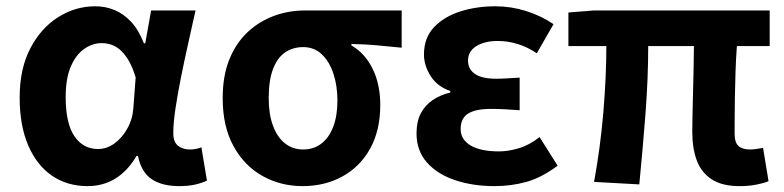

<svg xmlns="http://www.w3.org/2000/svg" viewBox="-20 -594 2560 627"><path d="M265.9 13.8Q199.6 13.8 149.7 -20.3Q99.9 -54.4 72 -119.5Q44.2 -184.6 44.2 -275.5Q44.2 -369.3 78.9 -435.9Q113.6 -502.4 170 -538Q226.4 -573.5 291.1 -573.5Q324 -573.5 353.6 -561.4Q383.3 -549.3 408.2 -522.7Q433.1 -496.1 450 -452.4H454.3L473.5 -559.8H618.5Q607.5 -509.8 594.9 -453.7Q582.4 -397.7 571.3 -342.8Q560.2 -287.8 553.1 -240.2Q545.9 -192.5 545.9 -159.3Q545.9 -130.2 561.4 -118Q576.9 -105.8 600.5 -105.8Q608.9 -105.8 618.6 -107.5Q628.3 -109.2 637.7 -113L655.8 -4.2Q641.6 2.9 619.1 8.3Q596.5 13.8 565.5 13.8Q509.1 13.8 475.2 -9Q441.4 -31.8 430.5 -84.8H426Q367.6 13.8 265.9 13.8ZM300.1 -107.4Q328.5 -107.4 353.6 -125.5Q378.7 -143.6 395.9 -174.4Q413.2 -205.2 415.6 -242.3L423 -341.3Q413.9 -371.4 402 -392.9Q390 -414.3 376.1 -427.7Q362.1 -441.2 345.9 -447.2Q329.6 -453.2 312 -453.2Q282.5 -453.2 255.3 -434.5Q228.2 -415.8 211.4 -377Q194.5 -338.2 194.5 -277.1Q194.5 -191 223 -149.2Q251.4 -107.4 300.1 -107.4Z M968.1 13.8Q896.6 13.8 837.3 -19.3Q778 -52.3 742.6 -116.7Q707.2 -181.1 707.2 -273.4Q707.2 -346.7 729.2 -400.5Q751.2 -454.2 789 -489.4Q826.9 -524.6 874.9 -542.2Q922.9 -559.8 975 -559.8H1291.7V-438.2Q1245.7 -442.7 1208.9 -446.2Q1172 -449.6 1127.6 -450.4V-445.6Q1171.9 -420.1 1196.8 -369.5Q1221.8 -318.8 1221.8 -250.8Q1221.8 -168.7 1189.1 -109.3Q1156.4 -50 1098.8 -18.1Q1041.3 13.8 968.1 13.8ZM969.6 -105.8Q1003.9 -105.8 1029 -124.8Q1054.1 -143.7 1068 -179.6Q1081.9 -215.4 1081.9 -265.6Q1081.9 -313.5 1068.9 -353.1Q1056 -392.7 1031.1 -416.4Q1006.2 -440.2 970.1 -440.2Q936.8 -440.2 911.3 -423Q885.9 -405.9 871.7 -368.9Q857.5 -331.9 857.5 -273.4Q857.5 -220.9 871.6 -183.1Q885.7 -145.3 911 -125.6Q936.3 -105.8 969.6 -105.8Z M1594.9 13.8Q1524.1 13.8 1466 -5.7Q1407.9 -25.2 1374 -63.7Q1340.2 -102.2 1340.2 -158.2Q1340.2 -196.6 1353.9 -223.3Q1367.7 -250 1392.7 -267Q1417.6 -284 1450.5 -291.8V-296.8Q1407.9 -311.5 1386.2 -345.9Q1364.5 -380.4 1364.5 -415.9Q1364.5 -470.3 1397.2 -505Q1429.9 -539.6 1483 -556.6Q1536.1 -573.5 1597.8 -573.5Q1648.1 -573.5 1697.4 -558.2Q1746.6 -542.9 1787.6 -515.1L1733 -420Q1703.6 -439.8 1671.4 -450Q1639.1 -460.2 1605.1 -460.2Q1562.7 -460.2 1535.5 -443.3Q1508.4 -426.4 1508.4 -396Q1508.4 -367.9 1531.2 -352.4Q1554.1 -336.9 1600.6 -336.9Q1618 -336.9 1637.9 -338.2Q1657.8 -339.5 1677 -340.5V-234Q1652.4 -236 1628.8 -237.2Q1605.2 -238.4 1583.1 -238.4Q1532.8 -238.4 1508.5 -223Q1484.3 -207.6 1484.3 -172.6Q1484.3 -138.3 1517 -118.9Q1549.7 -99.6 1609.8 -99.6Q1639.3 -99.6 1674 -109.8Q1708.6 -120 1742 -146.4L1801 -52.9Q1748.2 -13.5 1698.7 0.1Q1649.2 13.8 1594.9 13.8Z M2395.2 13.8Q2338.4 13.8 2304.4 -8.2Q2270.4 -30.2 2255.5 -69.9Q2240.7 -109.6 2240.7 -163.7Q2240.7 -179 2241.3 -209.8Q2241.9 -240.7 2242.9 -280.8Q2243.9 -321 2244.9 -363.4Q2245.9 -405.9 2246.1 -443.6H2096.8Q2096.8 -338.4 2087.8 -221.1Q2078.7 -103.9 2067.7 8.2L1920 0Q1940.9 -114.4 1950.5 -229.8Q1960.1 -345.3 1960.1 -443.6H1836.2V-553.2L1919.1 -559.8H2493.5V-443.6H2386.4Q2383.4 -403.9 2381.9 -359.3Q2380.4 -314.7 2379.8 -273.5Q2379.2 -232.3 2379.1 -201.5Q2379 -170.6 2379 -157.7Q2379 -128.1 2391.9 -117Q2404.8 -105.8 2430 -105.8Q2443.3 -105.8 2471.9 -111L2489.8 -2.2Q2474.7 4.1 2450.1 8.9Q2425.5 13.8 2395.2 13.8Z"/></svg>

Font: Noto Sans TC
Style: Regular
Weight: 100
Designer: Ryoko NISHIZUKA 西塚涼子 (kana, bopomofo & ideographs); Paul D. Hunt (Latin, Greek & Cyrillic); Sandoll Communications 산돌커뮤니
Foundry: Adobe
Version: Version 2.004;hotconv 1.0.118;makeotfexe 2.5.65603